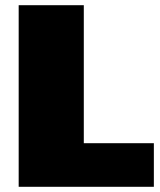

<svg xmlns="http://www.w3.org/2000/svg" viewBox="-20 -720 618 740"><path d="M248 -168H573V0H52V-700H303V-39Z"/></svg>

Font: Pathway Extreme 8pt Thin 12pt Black
Style: Regular
Weight: 900
Version: Version 1.001;gftools[0.9.26]